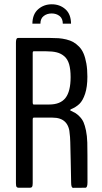

<svg xmlns="http://www.w3.org/2000/svg" viewBox="-20 -880 480 900"><path d="M131.8 -769Q132.3 -813.5 158.9 -836.7Q185.5 -859.9 222.7 -859.9Q260.3 -859.9 286.4 -836.9Q312.5 -814 313 -769H274.4Q274.4 -793 259.3 -804.9Q244.1 -816.9 222.2 -816.9Q200.2 -816.9 184.8 -804.9Q169.4 -793 169.4 -769ZM137.7 -390.1H210.4Q263.2 -390.1 287.1 -421.1Q311 -452.1 311 -518.1Q311 -554.7 304 -578.9Q296.9 -603 281.5 -616.2Q266.1 -629.4 246.1 -634.5Q226.1 -639.6 195.8 -639.6H137.7Q133.3 -639.6 133.3 -631.3V-400.9Q133.3 -390.1 137.7 -390.1ZM66.4 0Q60.5 0 57.6 -4.2Q54.7 -8.3 54.7 -21.5V-679.7Q54.7 -689.5 56.4 -694.6Q58.1 -699.7 60.3 -700.9Q62.5 -702.1 66.4 -702.1H214.8Q237.8 -702.1 254.6 -700.9Q271.5 -699.7 290.8 -695.1Q310.1 -690.4 323.7 -682.6Q337.4 -674.8 350.6 -661.4Q363.8 -647.9 371.8 -628.9Q379.9 -609.9 384.8 -582.5Q389.6 -555.2 389.6 -520.5Q389.6 -472.7 378.9 -440.4Q368.2 -408.2 352.1 -392.8Q335.9 -377.4 311 -367.2Q309.1 -365.2 309.1 -363.8Q309.1 -361.8 310.5 -361.8Q325.2 -355 333.7 -349.9Q342.3 -344.7 353.8 -333Q365.2 -321.3 371.6 -306.9Q377.9 -292.5 383.1 -268.1Q388.2 -243.7 389.2 -211.4Q390.1 -185.1 390.1 -25.4Q390.1 0 380.4 0Q323.7 0.5 322.8 0.5Q313.5 0.5 313.5 -23.4Q313 -27.8 311.3 -132.8Q309.6 -237.8 307.1 -248.5Q303.7 -328.6 226.6 -328.6H138.2Q133.3 -328.6 133.3 -319.3V-21.5Q133.3 -8.3 130.4 -4.2Q127.4 0 121.1 0Z"/></svg>

Font: BenchNine
Style: Regular
Weight: 400
Designer: Vernon Adams
Foundry: Vernon Adams
Version: Version 1 ; ttfautohint (v0.92.18-e454-dirty) -l 8 -r 50 -G 